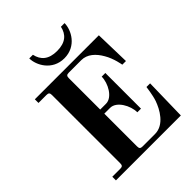

<svg xmlns="http://www.w3.org/2000/svg" viewBox="-251 -1054 1192 1192"><g transform="rotate(-45 345.0 -458.0)"><path d="M217 -916C217 -856 266 -762 372 -762C478 -762 527 -856 527 -916H495C483 -860 446 -826 372 -826C298 -826 261 -860 249 -916ZM62 0H632L638 -276H606C606 -276 598 -211 585 -174C566 -120 519 -32 437 -32H328C310 -32 304 -38 304 -56V-344H355C411 -344 455 -264 455 -205H487V-518H455C455 -460 411 -380 355 -380H304V-656C304 -674 310 -680 328 -680H438C490 -680 530 -643 558 -594C588 -544 598 -480 598 -480H630L624 -712H62V-680H132C150 -680 156 -674 156 -656V-56C156 -38 150 -32 132 -32H62Z"/></g></svg>

Font: Old Standard
Style: Bold
Weight: 700
Designer: Alexey Kryukov <alexios@thessalonica.org.ru>
Version: Version 2.0.2